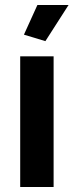

<svg xmlns="http://www.w3.org/2000/svg" viewBox="-20 -750 295 770"><path d="M130 -730 76 -611 162 -585 255 -730ZM195 -524H61V0H195Z"/></svg>

Font: RT Raleway Bold
Style: Regular
Weight: 400
Designer: Matt McInerney, Pablo Impallari, Rodrigo Fuenzalida — Edited by Milan Moffatt in April 2016
Foundry: Matt McInerney, Pablo Impallari, Rodrigo Fuenzalida — Edited by Milan Moffatt in April 2016
Version: Version 3.001